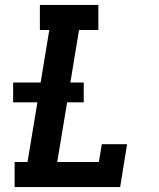

<svg xmlns="http://www.w3.org/2000/svg" viewBox="-20 -755 640 775"><path d="M39 0V-101H91L131 -342H33V-422H144L179 -634H141V-735H377V-634H299L264 -422H318V-342H251L211 -101H379L391 -173H493L465 0Z"/></svg>

Font: Iosevka Etoile Oblique
Style: Bold
Weight: 700
Italic angle: -9°
Designer: Belleve Invis
Foundry: Belleve Invis
Version: Version 15.5.2; ttfautohint (v1.8.4)